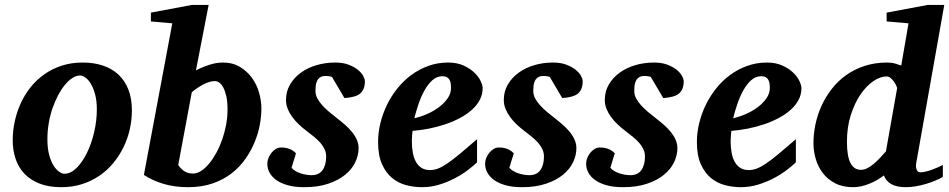

<svg xmlns="http://www.w3.org/2000/svg" viewBox="-20 -757 3900 789"><path d="M377.9 -307.1Q377.9 -343.8 370.6 -370.1Q363.3 -396.5 352.8 -413.6Q342.3 -430.7 330.3 -438.7Q318.4 -446.8 309.1 -446.8Q293.9 -446.8 278.1 -436.8Q262.2 -426.8 247.3 -408.9Q232.4 -391.1 219.2 -366.5Q206.1 -341.8 196 -312.7Q186 -283.7 180.4 -251.2Q174.8 -218.8 174.8 -185.1Q174.8 -146.5 182.4 -119.4Q189.9 -92.3 200.9 -75.4Q211.9 -58.6 223.6 -50.8Q235.4 -43 244.1 -43Q270.5 -43 294.7 -66.9Q318.8 -90.8 337.4 -128.9Q356 -167 366.9 -213.9Q377.9 -260.7 377.9 -307.1ZM522 -303.2Q522 -263.7 513.2 -225.1Q504.4 -186.5 487.3 -151.6Q470.2 -116.7 445.3 -86.7Q420.4 -56.6 388.2 -34.7Q356 -12.7 316.7 -0.2Q277.3 12.2 231.9 12.2Q180.7 12.2 143.1 -2.4Q105.5 -17.1 80.8 -42.7Q56.2 -68.4 44.2 -103.8Q32.2 -139.2 32.2 -181.2Q32.2 -220.2 40.8 -259Q49.3 -297.9 65.7 -333.5Q82 -369.1 106.4 -399.4Q130.9 -429.7 162.8 -452.1Q194.8 -474.6 234.1 -487.3Q273.4 -500 319.8 -500Q365.7 -500 403.1 -487.5Q440.4 -475.1 466.8 -450.4Q493.2 -425.8 507.6 -388.9Q522 -352.1 522 -303.2Z M915 -307.1Q915 -338.4 910.2 -360.6Q905.3 -382.8 897.7 -397Q890.1 -411.1 881.1 -417.5Q872.1 -423.8 863.3 -423.8Q842.3 -423.8 816.7 -410.6Q791 -397.5 768.1 -377.9L712.4 -79.1Q720.2 -66.4 735.1 -55.2Q750 -43.9 773.4 -43.9Q790 -43.9 806.9 -54.9Q823.7 -65.9 839.4 -84.7Q855 -103.5 868.9 -128.9Q882.8 -154.3 893.1 -183.6Q903.3 -212.9 909.2 -244.4Q915 -275.9 915 -307.1ZM1054.2 -311Q1054.2 -281.2 1047.9 -245.6Q1041.5 -210 1026.9 -174.1Q1012.2 -138.2 989 -104.7Q965.8 -71.3 932.4 -45.2Q898.9 -19 854.2 -3.4Q809.6 12.2 752.4 12.2Q697.8 12.2 652.6 -1.2Q607.4 -14.6 571.3 -38.1L688 -661.1L600.1 -668.9V-705.1L769 -736.8H837.4L785.2 -467.8Q812.5 -481.9 841.1 -491Q869.6 -500 896 -500Q936 -500 965.8 -482.2Q995.6 -464.4 1015.4 -437Q1035.2 -409.7 1044.7 -376Q1054.2 -342.3 1054.2 -311Z M1479.5 -422.9Q1479.5 -389.2 1460.4 -373Q1441.4 -356.9 1395.5 -354L1344.2 -440.9Q1340.8 -441.9 1336.9 -442.9Q1333.5 -443.8 1328.6 -444.3Q1323.7 -444.8 1318.4 -444.8Q1303.2 -444.8 1294.9 -438.7Q1286.6 -432.6 1282.5 -423.3Q1278.3 -414.1 1277.3 -403.1Q1276.4 -392.1 1276.4 -382.8Q1276.4 -367.2 1284.2 -352.5Q1292 -337.9 1304.7 -324Q1317.4 -310.1 1333.3 -296.6Q1349.1 -283.2 1365.2 -271Q1382.3 -257.8 1398.2 -243.9Q1414.1 -230 1426.5 -214.6Q1439 -199.2 1446.3 -182.6Q1453.6 -166 1453.6 -147.9Q1453.6 -119.1 1439.9 -90.3Q1426.3 -61.5 1398.4 -38.8Q1370.6 -16.1 1328.6 -2Q1286.6 12.2 1230.5 12.2Q1190.9 12.2 1162.4 4.2Q1133.8 -3.9 1115.2 -17.3Q1096.7 -30.8 1087.6 -47.9Q1078.6 -64.9 1078.6 -83Q1078.6 -96.2 1083.5 -108.4Q1088.4 -120.6 1096.4 -130.1Q1104.5 -139.6 1114.3 -145.3Q1124 -150.9 1134.3 -150.9Q1156.2 -150.9 1171.4 -144.3Q1186.5 -137.7 1196.3 -127L1178.2 -67.9Q1183.6 -60.5 1193.4 -54.7Q1203.1 -48.8 1214.6 -44.9Q1226.1 -41 1238 -39.1Q1250 -37.1 1260.3 -37.1Q1290.5 -37.1 1305.4 -57.9Q1320.3 -78.6 1320.3 -113.8Q1320.3 -128.9 1314.5 -142.3Q1308.6 -155.8 1297.9 -168.5Q1287.1 -181.2 1272 -193.6Q1256.8 -206.1 1238.3 -220.2Q1222.7 -231.9 1207.8 -246.1Q1192.9 -260.3 1181.2 -276.1Q1169.4 -292 1162.4 -309.6Q1155.3 -327.1 1155.3 -346.2Q1155.3 -381.3 1171.9 -409.7Q1188.5 -438 1216.3 -458.3Q1244.1 -478.5 1280.8 -489.3Q1317.4 -500 1357.4 -500Q1388.7 -500 1411.6 -491.5Q1434.6 -482.9 1449.7 -470.9Q1464.8 -459 1472.2 -445.6Q1479.5 -432.1 1479.5 -422.9Z M1833.5 -396Q1833.5 -404.8 1832.3 -413.3Q1831.1 -421.9 1827.4 -428.7Q1823.7 -435.5 1816.7 -439.7Q1809.6 -443.8 1798.3 -443.8Q1774.9 -443.8 1756.6 -427.2Q1738.3 -410.6 1724.1 -385Q1710 -359.4 1699.7 -328.9Q1689.5 -298.3 1682.6 -271Q1708.5 -276.9 1735.4 -288.6Q1762.2 -300.3 1783.9 -316.7Q1805.7 -333 1819.6 -353Q1833.5 -373 1833.5 -396ZM1963.4 -395Q1963.4 -368.7 1951.4 -346.2Q1939.5 -323.7 1918.5 -305.2Q1897.5 -286.6 1869.4 -271.7Q1841.3 -256.8 1809.3 -246.1Q1777.3 -235.4 1742.9 -228.5Q1708.5 -221.7 1675.3 -219.2Q1674.3 -210 1673.3 -198.2Q1672.4 -186.5 1672.4 -178.2Q1672.4 -152.3 1676.3 -130.4Q1680.2 -108.4 1689 -92.3Q1697.8 -76.2 1712.2 -67.1Q1726.6 -58.1 1747.6 -58.1Q1763.7 -58.1 1780.3 -64.5Q1796.9 -70.8 1818.8 -85.7Q1840.8 -100.6 1870.1 -125Q1899.4 -149.4 1940.4 -185.1V-89.8Q1925.8 -75.7 1902.3 -57.9Q1878.9 -40 1849.1 -24.4Q1819.3 -8.8 1785.2 1.7Q1751 12.2 1714.4 12.2Q1681.6 12.2 1649.4 3.9Q1617.2 -4.4 1591.6 -25.4Q1565.9 -46.4 1549.8 -82.3Q1533.7 -118.2 1533.7 -173.8Q1533.7 -211.9 1543.2 -251Q1552.7 -290 1570.3 -326.2Q1587.9 -362.3 1613.3 -394Q1638.7 -425.8 1670.7 -449.2Q1702.6 -472.7 1740.7 -486.3Q1778.8 -500 1821.3 -500Q1857.9 -500 1884.8 -487.8Q1911.6 -475.6 1929.2 -458.7Q1946.8 -441.9 1955.1 -424.1Q1963.4 -406.2 1963.4 -395Z M2374.5 -422.9Q2374.5 -389.2 2355.5 -373Q2336.4 -356.9 2290.5 -354L2239.3 -440.9Q2235.8 -441.9 2231.9 -442.9Q2228.5 -443.8 2223.6 -444.3Q2218.8 -444.8 2213.4 -444.8Q2198.2 -444.8 2189.9 -438.7Q2181.6 -432.6 2177.5 -423.3Q2173.3 -414.1 2172.4 -403.1Q2171.4 -392.1 2171.4 -382.8Q2171.4 -367.2 2179.2 -352.5Q2187 -337.9 2199.7 -324Q2212.4 -310.1 2228.3 -296.6Q2244.1 -283.2 2260.3 -271Q2277.3 -257.8 2293.2 -243.9Q2309.1 -230 2321.5 -214.6Q2334 -199.2 2341.3 -182.6Q2348.6 -166 2348.6 -147.9Q2348.6 -119.1 2335 -90.3Q2321.3 -61.5 2293.5 -38.8Q2265.6 -16.1 2223.6 -2Q2181.6 12.2 2125.5 12.2Q2085.9 12.2 2057.4 4.2Q2028.8 -3.9 2010.3 -17.3Q1991.7 -30.8 1982.7 -47.9Q1973.6 -64.9 1973.6 -83Q1973.6 -96.2 1978.5 -108.4Q1983.4 -120.6 1991.5 -130.1Q1999.5 -139.6 2009.3 -145.3Q2019 -150.9 2029.3 -150.9Q2051.3 -150.9 2066.4 -144.3Q2081.5 -137.7 2091.3 -127L2073.2 -67.9Q2078.6 -60.5 2088.4 -54.7Q2098.1 -48.8 2109.6 -44.9Q2121.1 -41 2133.1 -39.1Q2145 -37.1 2155.3 -37.1Q2185.5 -37.1 2200.4 -57.9Q2215.3 -78.6 2215.3 -113.8Q2215.3 -128.9 2209.5 -142.3Q2203.6 -155.8 2192.9 -168.5Q2182.1 -181.2 2167 -193.6Q2151.9 -206.1 2133.3 -220.2Q2117.7 -231.9 2102.8 -246.1Q2087.9 -260.3 2076.2 -276.1Q2064.5 -292 2057.4 -309.6Q2050.3 -327.1 2050.3 -346.2Q2050.3 -381.3 2066.9 -409.7Q2083.5 -438 2111.3 -458.3Q2139.2 -478.5 2175.8 -489.3Q2212.4 -500 2252.4 -500Q2283.7 -500 2306.6 -491.5Q2329.6 -482.9 2344.7 -470.9Q2359.9 -459 2367.2 -445.6Q2374.5 -432.1 2374.5 -422.9Z M2789.6 -422.9Q2789.6 -389.2 2770.5 -373Q2751.5 -356.9 2705.6 -354L2654.3 -440.9Q2650.9 -441.9 2647 -442.9Q2643.6 -443.8 2638.7 -444.3Q2633.8 -444.8 2628.4 -444.8Q2613.3 -444.8 2605 -438.7Q2596.7 -432.6 2592.5 -423.3Q2588.4 -414.1 2587.4 -403.1Q2586.4 -392.1 2586.4 -382.8Q2586.4 -367.2 2594.2 -352.5Q2602.1 -337.9 2614.7 -324Q2627.4 -310.1 2643.3 -296.6Q2659.2 -283.2 2675.3 -271Q2692.4 -257.8 2708.3 -243.9Q2724.1 -230 2736.6 -214.6Q2749 -199.2 2756.3 -182.6Q2763.7 -166 2763.7 -147.9Q2763.7 -119.1 2750 -90.3Q2736.3 -61.5 2708.5 -38.8Q2680.7 -16.1 2638.7 -2Q2596.7 12.2 2540.5 12.2Q2501 12.2 2472.4 4.2Q2443.8 -3.9 2425.3 -17.3Q2406.7 -30.8 2397.7 -47.9Q2388.7 -64.9 2388.7 -83Q2388.7 -96.2 2393.6 -108.4Q2398.4 -120.6 2406.5 -130.1Q2414.6 -139.6 2424.3 -145.3Q2434.1 -150.9 2444.3 -150.9Q2466.3 -150.9 2481.4 -144.3Q2496.6 -137.7 2506.3 -127L2488.3 -67.9Q2493.7 -60.5 2503.4 -54.7Q2513.2 -48.8 2524.7 -44.9Q2536.1 -41 2548.1 -39.1Q2560.1 -37.1 2570.3 -37.1Q2600.6 -37.1 2615.5 -57.9Q2630.4 -78.6 2630.4 -113.8Q2630.4 -128.9 2624.5 -142.3Q2618.7 -155.8 2607.9 -168.5Q2597.2 -181.2 2582 -193.6Q2566.9 -206.1 2548.3 -220.2Q2532.7 -231.9 2517.8 -246.1Q2502.9 -260.3 2491.2 -276.1Q2479.5 -292 2472.4 -309.6Q2465.3 -327.1 2465.3 -346.2Q2465.3 -381.3 2481.9 -409.7Q2498.5 -438 2526.4 -458.3Q2554.2 -478.5 2590.8 -489.3Q2627.4 -500 2667.5 -500Q2698.7 -500 2721.7 -491.5Q2744.6 -482.9 2759.8 -470.9Q2774.9 -459 2782.2 -445.6Q2789.6 -432.1 2789.6 -422.9Z M3143.6 -396Q3143.6 -404.8 3142.3 -413.3Q3141.1 -421.9 3137.5 -428.7Q3133.8 -435.5 3126.7 -439.7Q3119.6 -443.8 3108.4 -443.8Q3085 -443.8 3066.7 -427.2Q3048.3 -410.6 3034.2 -385Q3020 -359.4 3009.8 -328.9Q2999.5 -298.3 2992.7 -271Q3018.6 -276.9 3045.4 -288.6Q3072.3 -300.3 3094 -316.7Q3115.7 -333 3129.6 -353Q3143.6 -373 3143.6 -396ZM3273.4 -395Q3273.4 -368.7 3261.5 -346.2Q3249.5 -323.7 3228.5 -305.2Q3207.5 -286.6 3179.4 -271.7Q3151.4 -256.8 3119.4 -246.1Q3087.4 -235.4 3053 -228.5Q3018.6 -221.7 2985.4 -219.2Q2984.4 -210 2983.4 -198.2Q2982.4 -186.5 2982.4 -178.2Q2982.4 -152.3 2986.3 -130.4Q2990.2 -108.4 2999 -92.3Q3007.8 -76.2 3022.2 -67.1Q3036.6 -58.1 3057.6 -58.1Q3073.7 -58.1 3090.3 -64.5Q3106.9 -70.8 3128.9 -85.7Q3150.9 -100.6 3180.2 -125Q3209.5 -149.4 3250.5 -185.1V-89.8Q3235.8 -75.7 3212.4 -57.9Q3189 -40 3159.2 -24.4Q3129.4 -8.8 3095.2 1.7Q3061 12.2 3024.4 12.2Q2991.7 12.2 2959.5 3.9Q2927.2 -4.4 2901.6 -25.4Q2876 -46.4 2859.9 -82.3Q2843.8 -118.2 2843.8 -173.8Q2843.8 -211.9 2853.3 -251Q2862.8 -290 2880.4 -326.2Q2897.9 -362.3 2923.3 -394Q2948.7 -425.8 2980.7 -449.2Q3012.7 -472.7 3050.8 -486.3Q3088.9 -500 3131.3 -500Q3168 -500 3194.8 -487.8Q3221.7 -475.6 3239.3 -458.7Q3256.8 -441.9 3265.1 -424.1Q3273.4 -406.2 3273.4 -395Z M3666.5 -394Q3667 -396 3663.6 -403.8Q3660.2 -411.6 3654.3 -420.4Q3648.4 -429.2 3640.4 -436Q3632.3 -442.9 3623.5 -442.9Q3597.2 -442.9 3568.6 -423.3Q3540 -403.8 3515.9 -368.4Q3491.7 -333 3476.1 -283.7Q3460.4 -234.4 3460.4 -174.8Q3460.4 -114.3 3475.1 -86.7Q3489.7 -59.1 3517.6 -59.1Q3530.3 -59.1 3543.2 -65.4Q3556.2 -71.8 3569.1 -82.5Q3582 -93.3 3595 -106.7Q3607.9 -120.1 3620.6 -134.8ZM3745.6 -89.8Q3743.2 -77.6 3744.4 -69.6Q3745.6 -61.5 3748.3 -56.9Q3751 -52.2 3754.9 -50.5Q3758.8 -48.8 3761.7 -48.8Q3772 -48.8 3784.7 -52Q3797.4 -55.2 3810.3 -59.8Q3823.2 -64.5 3834.7 -69.6Q3846.2 -74.7 3854.5 -79.1V-29.8Q3841.8 -22.5 3823.7 -14.9Q3805.7 -7.3 3785.2 -1.2Q3764.6 4.9 3743.4 8.5Q3722.2 12.2 3702.6 12.2Q3664.6 12.2 3642.6 -0.5Q3620.6 -13.2 3612.3 -36.1Q3599.1 -25.9 3583.7 -17.1Q3568.4 -8.3 3552 -1.7Q3535.6 4.9 3519 8.5Q3502.4 12.2 3486.3 12.2Q3442.9 12.2 3411.9 -3.9Q3380.9 -20 3361.1 -46.1Q3341.3 -72.3 3332 -104.5Q3322.8 -136.7 3322.8 -168.9Q3322.8 -207 3331.1 -246.6Q3339.4 -286.1 3356.2 -322.8Q3373 -359.4 3398.2 -391.8Q3423.3 -424.3 3457 -448.2Q3490.7 -472.2 3533 -486.1Q3575.2 -500 3625.5 -500Q3644 -500 3658.9 -495.6Q3673.8 -491.2 3683.6 -487.8L3713.4 -661.1L3623.5 -668.9V-705.1L3792.5 -736.8H3860.4Z"/></svg>

Font: Charis SIL Cyr
Style: Bold Italic
Weight: 700
Italic angle: -11°
Foundry: SIL International
Version: Version 5.000